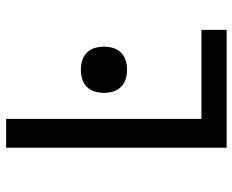

<svg xmlns="http://www.w3.org/2000/svg" viewBox="-88 -688 775 640"><g transform="rotate(-90 300.0 -367.5)"><path d="M128 0V-735H224V-84H521V0ZM388 -332Q372 -332 357 -336.5Q342 -341 331 -352Q320 -363 315.5 -378Q311 -393 311 -409Q311 -425 315.5 -440Q320 -455 331 -466Q342 -477 357 -481.5Q372 -486 388 -486Q404 -486 419 -481.5Q434 -477 445 -466Q456 -455 460.5 -440Q465 -425 465 -409Q465 -393 460.5 -378Q456 -363 445 -352Q434 -341 419 -336.5Q404 -332 388 -332Z"/></g></svg>

Font: Iosevka Aile Medium
Style: Regular
Weight: 500
Designer: Belleve Invis
Foundry: Belleve Invis
Version: Version 27.3.5; ttfautohint (v1.8.4)